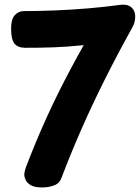

<svg xmlns="http://www.w3.org/2000/svg" viewBox="-20 -796 614 843"><path d="M88.3 -586.2Q57.2 -587 42.9 -605.3Q28.7 -623.7 28.7 -670.7Q28.7 -711.2 44.9 -729.3Q61.1 -747.3 85.6 -747.3Q149.6 -747.3 221.3 -750.2Q293.1 -753.1 366.2 -759.2Q439.2 -765.3 504.6 -774.3Q531.7 -778.1 546.8 -770.3Q562 -762.4 567.8 -749.7Q573.6 -737 573.6 -724Q573.6 -713.3 571.3 -701.9Q569 -690.4 561.3 -676.1Q493.7 -554.3 439.1 -444.8Q384.4 -335.3 338.3 -230.6Q292.1 -125.8 250.4 -16.2Q241.6 9.2 217.3 18.1Q193.1 27 164.6 27Q132.7 27 115.9 17.5Q99.2 8 92.9 -5.4Q86.7 -18.8 86.7 -28.8Q86.7 -34.8 88.7 -44.3Q90.7 -53.8 92.7 -58.8Q136.8 -174.8 185.1 -280.8Q233.4 -386.9 291.4 -495.5Q349.4 -604.1 421.4 -726.7L464.6 -613.9Q396.6 -602.9 335.8 -596.7Q275.1 -590.4 215.2 -588.2Q155.3 -586 88.3 -586.2Z"/></svg>

Font: Playpen Sans Hebrew
Style: Regular
Weight: 400
Designer: Tom Grace, Laura Meseguer, Veronika Burian, José Scaglione
Foundry: TypeTogether
Version: Version 2.000